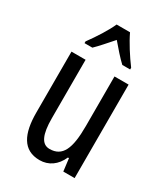

<svg xmlns="http://www.w3.org/2000/svg" viewBox="-191 -855 838 955"><g transform="rotate(30 228.0 -378.0)"><path d="M267 -766H190C171 -723 134 -665 98 -616V-606H143C167 -629 198 -665 229 -700C259 -665 287 -632 315 -606H360V-616C327 -660 288 -721 267 -766ZM391 -537H310V-251C310 -123 284 -63 210 -63C165 -63 144 -107 144 -202V-537H63V-187C63 -67 98 10 195 10C246 10 288 -19 311 -72H317L326 0H391Z"/></g></svg>

Font: Noto Sans Lao Looped ExtraCondensed
Style: Regular
Weight: 400
Width: 2
Designer: Mark Frömberg, Ben Mitchell
Foundry: The Fontpad Ltd
Version: Version 1.002